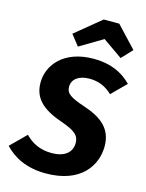

<svg xmlns="http://www.w3.org/2000/svg" viewBox="-156 -1033 864 1133"><g transform="rotate(15 276.5 -466.0)"><path d="M227 -755 368 -839 488 -755 549 -820 428 -949H333L176 -820ZM338 -710C153 -710 69 -599 69 -494C69 -402 122 -344 253 -300C335 -271 362 -247 362 -202C362 -143 316 -108 240 -108C170 -108 119 -133 77 -176L-16 -84C36 -28 117 17 236 17C453 17 532 -112 532 -227C532 -333 466 -387 354 -424C264 -454 238 -473 238 -513C238 -561 280 -590 343 -590C396 -590 441 -573 483 -533L569 -619C512 -677 438 -710 338 -710Z"/></g></svg>

Font: Fira Sans
Style: Bold Italic
Weight: 700
Italic angle: -8°
Designer: bBox Type GmbH & Carrois Corporate GbR & Edenspiekermann AG
Foundry: bBox Type GmbH & Carrois Corporate GbR & Edenspiekermann AG
Version: Version 4.301;PS 004.301;hotconv 1.0.88;makeotf.lib2.5.64775